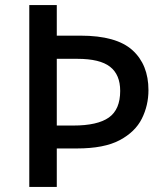

<svg xmlns="http://www.w3.org/2000/svg" viewBox="-20 -827 652 754"><path d="M563 -473Q563 -413 537 -361Q511 -309 450 -276.5Q389 -244 282 -244H203V-93H95V-807H203V-687H296Q437 -687 500 -630Q563 -573 563 -473ZM268 -334Q363 -334 407.5 -365.5Q452 -397 452 -470Q452 -534 412 -565Q372 -596 284 -596H203V-334Z"/></svg>

Font: Noto Sans Telugu UI Medium
Style: Regular
Weight: 500
Designer: Jelle Bosma - Monotype Design Team
Foundry: Monotype Imaging Inc.
Version: Version 2.005; ttfautohint (v1.8.4.7-5d5b)